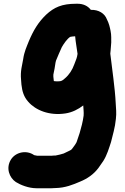

<svg xmlns="http://www.w3.org/2000/svg" viewBox="-20 -784 663 1022"><path d="M392.8 -497.2C389.8 -476 385.6 -467.9 375.5 -441.7C364.9 -411.7 348 -386 326.5 -367.8C312.7 -355.3 307.8 -351 288 -351C279.7 -351 271.5 -351.3 266.6 -352.4C266 -358.9 265.2 -366.2 264 -375.6V-386.7C264.5 -390.6 265.6 -396.8 267.1 -402.4C271.8 -419.7 274.4 -451.7 278.1 -461.4C286.9 -481.5 299.8 -514.5 309.1 -533.2C320.4 -553 337.7 -577.4 353.5 -587.7C356.8 -588.7 369 -590.5 380 -590.9C382.7 -557.4 389.1 -528 392.8 -497.2ZM266.4 44C262.2 44.6 257.2 45 254 45H178.4C174.4 44.3 169.2 43.3 161.8 41.8C121.4 13.1 63.5 25.1 38.3 65.2C10.1 110.1 29.5 161.7 64.4 185C89.2 200.5 132.4 218 174 218H254C261.2 218 266.2 217.8 274.4 217C327.2 216.4 370.6 198.1 405.5 183.1C445.4 167 478.8 143.6 504 110C512.1 99.2 518.7 89.6 530 72.6C550 40.6 560 5.2 570.7 -27.1C570.9 -27.6 571.2 -28.6 571.3 -29.3C579.8 -65.4 592.3 -103.2 596.9 -151.3C600.7 -183.5 597.4 -205.9 596 -233.3C591.9 -318.8 576.5 -415.2 567.1 -498.3C567.6 -503.9 568.3 -510.5 568.9 -516.8L570.9 -542.5C572.1 -552.7 572.7 -564.3 572 -574V-586C572 -597.1 570.8 -608.4 568.5 -619.9C564.5 -639.7 560.5 -658.7 548.8 -681.5C537.3 -712.6 505 -733 463.5 -731.5C447.9 -752.7 422.2 -764 394 -764H384C309.7 -764 268.3 -745.3 225.9 -706.2C183 -665.2 157.4 -621.1 133.8 -565.4C121.7 -534.4 109.1 -509.5 103.3 -468.7C98.2 -436.8 87.5 -406.4 92.1 -359.7L94.1 -333.7C98.2 -297.1 107 -268.3 130.3 -242.4C169.2 -197.5 242 -166.9 328.8 -180.3C365.2 -185.9 396.7 -202.5 423.1 -222.7C424.3 -199.4 426.5 -188 425.1 -168.5C421.1 -136.9 412.6 -105.1 404 -76C399.2 -59 393.4 -46.9 387.6 -27.2C381 -13.9 371.8 -3.3 362.4 9.8C358.5 15.7 343.9 20.2 319 33C306.8 36.9 290.2 41.3 274.9 44Z"/></svg>

Font: Smoothie
Style: Bd
Weight: 700
Foundry: Cannot Into Space Fonts
Version: Version 0.8